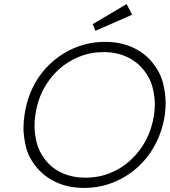

<svg xmlns="http://www.w3.org/2000/svg" viewBox="-20 -910 831 940"><path d="M392 10Q317 10 258 -16.5Q199 -43 159.5 -90.5Q120 -138 107.5 -189.5Q95 -241 95 -282Q95 -314 100 -347Q111 -425 145 -490.5Q179 -556 232.5 -604Q286 -652 352.5 -678.5Q419 -705 494 -705Q569 -705 628 -678.5Q687 -652 726 -604Q765 -556 778 -503.5Q791 -451 791 -407Q791 -378 787 -347Q775 -269 740.5 -203.5Q706 -138 653 -90.5Q600 -43 533.5 -16.5Q467 10 392 10ZM399 -40Q462 -40 518.5 -62.5Q575 -85 620 -126.5Q665 -168 694.5 -224Q724 -280 734 -347Q738 -374 738 -399Q738 -437 727 -482Q716 -527 683 -568Q650 -609 600 -632Q550 -655 487 -655Q424 -655 367 -632Q310 -609 265.5 -568Q221 -527 191.5 -470.5Q162 -414 153 -347Q149 -318 149 -292Q149 -256 159.5 -212Q170 -168 202.5 -126.5Q235 -85 285.5 -62.5Q336 -40 399 -40ZM447 -759 434 -792 600 -890 627 -838Z"/></svg>

Font: Lexend ExtLt
Style: Italic
Weight: 250
Italic angle: -8.13011°
Designer: Bonnie Shaver-Troup, Thomas Jockin
Foundry: Lexend
Version: Version 1.007